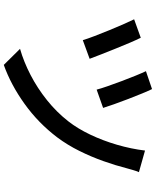

<svg xmlns="http://www.w3.org/2000/svg" viewBox="78 -882 843 1040"><g transform="rotate(90 500.0 -362.5)"><path d="M463 -764Q472 -746 486.5 -711Q501 -676 516.5 -635.5Q532 -595 545 -558.5Q558 -522 565 -499L466 -464Q460 -487 447.5 -523Q435 -559 420 -599Q405 -639 390.5 -674.5Q376 -710 366 -731ZM913 -693Q906 -677 901 -659Q896 -641 892 -627Q877 -568 853.5 -501.5Q830 -435 798 -370.5Q766 -306 725 -251Q647 -148 543 -73.5Q439 1 332 39L245 -49Q315 -69 386.5 -106Q458 -143 523 -195Q588 -247 638 -311Q677 -361 709.5 -429Q742 -497 764.5 -574Q787 -651 796 -726ZM185 -703Q196 -681 211.5 -645Q227 -609 243.5 -567.5Q260 -526 275 -488.5Q290 -451 299 -426L198 -389Q191 -413 176 -452Q161 -491 143.5 -534Q126 -577 110 -613Q94 -649 85 -667Z"/></g></svg>

Font: Source Han Sans SC Medium
Style: Regular
Weight: 500
Designer: Ryoko NISHIZUKA 西塚涼子 (kana, bopomofo & ideographs); Paul D. Hunt (Latin, Greek & Cyrillic); Sandoll Communications 산돌커뮤니
Foundry: Adobe
Version: Version 2.004;hotconv 1.0.118;makeotfexe 2.5.65603